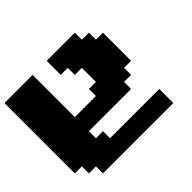

<svg xmlns="http://www.w3.org/2000/svg" viewBox="-165 -853 1206 1206"><g transform="rotate(-45 437.5 -250.0)"><path d="M125 125H750V0H312.5V-62.5H250V-125H625V-187.5H687.5V-250H750V-500H687.5V-562.5H625V-625H375V-500H437.5V-437.5H500V-312.5H437.5V-250H250V-625H0V0H62.5V62.5H125Z"/></g></svg>

Font: Faithful 32x
Style: Bold
Weight: 400
Foundry: Faithful Resource Pack
Version: Version 1.0; January 27, 2023